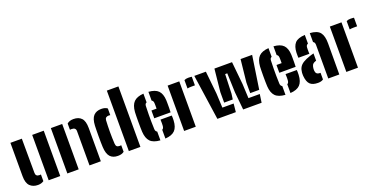

<svg xmlns="http://www.w3.org/2000/svg" viewBox="-25 -1589 4655 2387"><g transform="rotate(-20 2302.0 -395.0)"><path d="M38 -159V-600H189L191 -146Q191 -99 242 -99Q251 -99 260 -100.5V-12.5Q228 10 183 10Q117 10 77.5 -29.2Q38 -68.5 38 -159ZM326 0V-600H479V0Z M866 0V-454Q866 -501 810 -501Q805 -501 799.8 -500.5Q794.5 -500 789 -499V-582Q804.5 -595.5 824.8 -602.8Q845 -610 875 -610Q942.5 -610 979.2 -571Q1016 -532 1016 -441V0ZM573 0V-600H723V0Z M1386.5 0V-800H1539.5V0ZM1098.5 -159Q1097 -184.5 1096.5 -222.5Q1096 -260.5 1096 -302Q1096 -343.5 1096.8 -380.5Q1097.5 -417.5 1098.5 -441Q1103 -532 1139.8 -571Q1176.5 -610 1242.5 -610Q1270 -610 1289 -604.2Q1308 -598.5 1322.5 -587V-499Q1314 -501 1303.5 -501Q1254.5 -501 1251.5 -458Q1247 -382.5 1247 -300.2Q1247 -218 1251.5 -146Q1253 -122 1264.5 -110.5Q1276 -99 1303.5 -99Q1314 -99 1322.5 -101V-14Q1307.5 -2.5 1287.8 3.8Q1268 10 1240.5 10Q1174 10 1138.5 -29.2Q1103 -68.5 1098.5 -159Z M1624 -168Q1622.5 -191.5 1622 -228.5Q1621.5 -265.5 1621.5 -305.8Q1621.5 -346 1622.2 -379.8Q1623 -413.5 1624 -430Q1630.5 -519 1672 -561Q1713.5 -603 1801 -609V-493.5Q1778 -485.5 1777 -453Q1775 -392 1774.2 -344.5Q1773.5 -297 1774.2 -251.5Q1775 -206 1777 -151Q1777.5 -117.5 1801 -107.5V9Q1709.5 2.5 1669.5 -39.8Q1629.5 -82 1624 -168ZM1823 -275V-378H1891Q1891 -403.5 1891 -425Q1891 -446.5 1890 -453Q1888.5 -483 1867 -493V-609Q1955 -603 1995.2 -562.2Q2035.5 -521.5 2040 -436Q2040.5 -424 2040.8 -396.5Q2041 -369 2040.8 -336Q2040.5 -303 2039 -275ZM1867 9V-107Q1888 -116.5 1890 -152Q1891 -167 1891.2 -185.5Q1891.5 -204 1890 -233H2039Q2040 -227 2040.5 -205.8Q2041 -184.5 2040 -168Q2036 -80.5 1995.5 -38.5Q1955 3.5 1867 9Z M2338 -482V-592.5Q2359 -604 2391 -604Q2404.5 -604 2417.5 -603Q2430.5 -602 2438 -601V-487H2393Q2360 -487 2338 -482ZM2118 0V-600H2272V0Z M2899 0 2876 -234 2867 -490H2839L2830 -234L2820 -161H2706V-299L2737 -600H2970L3000 -299L3009 -110H3159L3143 0ZM2558 0 2471 -600H2624L2655 -299L2664 -110H2813L2802 0ZM3051 -161V-299L3083 -600H3236L3170 -161Z M3278.5 -168Q3277 -191.5 3276.5 -228.5Q3276 -265.5 3276 -305.8Q3276 -346 3276.8 -379.8Q3277.5 -413.5 3278.5 -430Q3285 -519 3326.5 -561Q3368 -603 3455.5 -609V-493.5Q3432.5 -485.5 3431.5 -453Q3429.5 -392 3428.8 -344.5Q3428 -297 3428.8 -251.5Q3429.5 -206 3431.5 -151Q3432 -117.5 3455.5 -107.5V9Q3364 2.5 3324 -39.8Q3284 -82 3278.5 -168ZM3477.5 -275V-378H3545.5Q3545.5 -403.5 3545.5 -425Q3545.5 -446.5 3544.5 -453Q3543 -483 3521.5 -493V-609Q3609.5 -603 3649.8 -562.2Q3690 -521.5 3694.5 -436Q3695 -424 3695.2 -396.5Q3695.5 -369 3695.2 -336Q3695 -303 3693.5 -275ZM3521.5 9V-107Q3542.5 -116.5 3544.5 -152Q3545.5 -167 3545.8 -185.5Q3546 -204 3544.5 -233H3693.5Q3694.5 -227 3695 -205.8Q3695.5 -184.5 3694.5 -168Q3690.5 -80.5 3650 -38.5Q3609.5 3.5 3521.5 9Z M3764 -369Q3763.5 -375 3763 -395.5Q3762.5 -416 3763 -436Q3766.5 -520 3804 -561.8Q3841.5 -603.5 3936 -609V-494Q3911 -485 3909 -453Q3908.5 -447.5 3908.2 -428.2Q3908 -409 3908.2 -390.5Q3908.5 -372 3909 -369ZM4025 0V-446Q4025 -479.5 4002 -490.5V-609Q4099 -603 4135.8 -556.2Q4172.5 -509.5 4172 -412L4171 0ZM3743 -137Q3742.5 -145.5 3742.5 -159Q3742.5 -172.5 3743 -180Q3746.5 -221 3763 -249.8Q3779.5 -278.5 3814.2 -300Q3849 -321.5 3907 -341Q3921 -345.5 3933.8 -349Q3946.5 -352.5 3959 -356V-260Q3955.5 -259 3952 -257.5Q3948.5 -256 3945 -255Q3913.5 -243 3904.5 -222.8Q3895.5 -202.5 3894 -180Q3893.5 -167.5 3893.5 -163Q3893.5 -158.5 3894 -148Q3898.5 -99 3951 -99Q3956.5 -99 3959 -99.5V-11.5Q3933.5 8 3888 8Q3817.5 8 3783.8 -24.5Q3750 -57 3743 -137Z M4484 -482V-592.5Q4505 -604 4537 -604Q4550.5 -604 4563.5 -603Q4576.5 -602 4584 -601V-487H4539Q4506 -487 4484 -482ZM4264 0V-600H4418V0Z"/></g></svg>

Font: Big Shoulders Stencil Text Black
Style: Regular
Weight: 900
Designer: Patric King
Foundry: XO Type Co
Version: Version 1.000